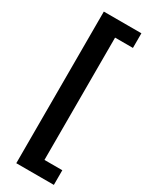

<svg xmlns="http://www.w3.org/2000/svg" viewBox="-232 -843 769 987"><g transform="rotate(30 152.5 -350.0)"><path d="M288 -800V-713H182V13H288V100H65V-800Z"/></g></svg>

Font: Pathway Extreme Condensed SemiBold
Style: Regular
Weight: 600
Width: 3
Version: Version 1.001;gftools[0.9.26]